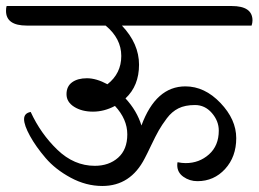

<svg xmlns="http://www.w3.org/2000/svg" viewBox="-62 -671 859 638"><path d="M708 -651Q777 -651 777 -603Q777 -595 774 -586H343Q400 -526 400 -456Q400 -386 355 -344Q393 -303 408 -254Q456 -384 554 -384Q618 -384 670.5 -329Q723 -274 723 -212Q723 -150 686 -109.5Q649 -69 594 -69Q568 -69 547.5 -83.5Q527 -98 527 -122Q527 -128 528 -132Q542 -129 555 -129Q600 -129 632.5 -158Q665 -187 665 -237Q665 -269 642 -295.5Q619 -322 586 -322Q553 -322 531 -311Q509 -300 492.5 -278Q476 -256 465.5 -237.5Q455 -219 440.5 -188.5Q426 -158 419 -145Q372 -53 278 -53Q224 -53 173 -80.5Q122 -108 89.5 -146Q57 -184 37.5 -219.5Q18 -255 18 -275Q18 -295 40 -299Q73 -227 128.5 -173.5Q184 -120 253 -120Q300 -120 330.5 -147Q361 -174 361 -224.5Q361 -275 320 -319Q284 -300 247 -300Q210 -300 184.5 -316Q159 -332 159 -358Q159 -384 177.5 -397.5Q196 -411 227 -411Q258 -411 295 -391Q341 -427 341 -485Q341 -543 289 -586H27Q-42 -586 -42 -635Q-42 -645 -40 -651Z"/></svg>

Font: Laila
Style: Regular
Weight: 400
Version: Version 1.301;PS 1.0;hotconv 1.0.78;makeotf.lib2.5.61930; tt